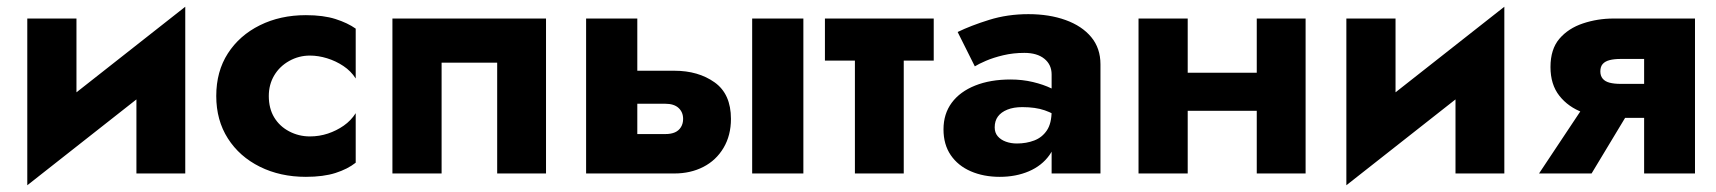

<svg xmlns="http://www.w3.org/2000/svg" viewBox="-20 -515 5093 570"><path d="M525 -330 530 -495 66 -130 61 35ZM207 -460H61V35L207 -106ZM530 -495 385 -354V0H530Z M778 -230Q778 -264 794 -291Q810 -318 838.5 -334Q867 -350 900 -350Q925 -350 951 -342Q977 -334 999.5 -319Q1022 -304 1036 -282V-430Q1012 -447 976 -458.5Q940 -470 888 -470Q812 -470 751.5 -440Q691 -410 656.5 -356.5Q622 -303 622 -230Q622 -158 656.5 -104Q691 -50 751.5 -20Q812 10 888 10Q940 10 976 -1.5Q1012 -13 1036 -32V-179Q1022 -157 1000.5 -142Q979 -127 953.5 -118.5Q928 -110 900 -110Q867 -110 838.5 -125Q810 -140 794 -166.5Q778 -193 778 -230Z M1601 -460H1145V0H1291V-329H1456V0H1601Z M2213 -460V0H2365V-460ZM1720 -460V0H1872V-460ZM1839 -207H1955Q1981 -207 1994.5 -194.5Q2008 -182 2008 -162Q2008 -148 2001.5 -137.5Q1995 -127 1983.5 -122Q1972 -117 1955 -117H1839V0H1982Q2030 0 2068 -19.5Q2106 -39 2128 -76Q2150 -113 2150 -162Q2150 -236 2101.5 -270.5Q2053 -305 1982 -305H1839Z M2429 -460V-335H2752V-460ZM2518 -440V0H2663V-440Z M2933 -137Q2933 -156 2942.5 -169Q2952 -182 2970.5 -189.5Q2989 -197 3015 -197Q3054 -197 3081.5 -187.5Q3109 -178 3135 -159V-230Q3125 -241 3101.5 -252.5Q3078 -264 3046.5 -271.5Q3015 -279 2980 -279Q2920 -279 2875 -261Q2830 -243 2805.5 -210Q2781 -177 2781 -131Q2781 -86 2802.5 -54.5Q2824 -23 2862 -6.5Q2900 10 2948 10Q2996 10 3034.5 -6.5Q3073 -23 3095.5 -54.5Q3118 -86 3118 -130L3102 -186Q3102 -149 3088 -128Q3074 -107 3050.5 -98Q3027 -89 2999 -89Q2981 -89 2966 -94.5Q2951 -100 2942 -110.5Q2933 -121 2933 -137ZM2874 -318Q2885 -325 2907 -334.5Q2929 -344 2958.5 -351Q2988 -358 3021 -358Q3059 -358 3080.5 -340.5Q3102 -323 3102 -294V0H3247V-324Q3247 -372 3219.5 -405Q3192 -438 3143.5 -455.5Q3095 -473 3033 -473Q2971 -473 2916.5 -456Q2862 -439 2823 -420Z M3407 -186H3779V-299H3407ZM3711 -460V0H3856V-460ZM3360 -460V0H3506V-460Z M4441 -330 4446 -495 3982 -130 3977 35ZM4123 -460H3977V35L4123 -106ZM4446 -495 4301 -354V0H4446Z M4705 0 4831 -209H4688L4549 0ZM5012 0V-460H4861V0ZM4913 -266H4791Q4772 -266 4758.5 -269.5Q4745 -273 4738 -281.5Q4731 -290 4731 -303Q4731 -317 4738 -325Q4745 -333 4758.5 -336.5Q4772 -340 4791 -340H4913V-460H4770Q4723 -460 4679.5 -445.5Q4636 -431 4609.5 -400Q4583 -369 4583 -316Q4583 -264 4609.5 -230.5Q4636 -197 4679.5 -181Q4723 -165 4770 -165H4913Z"/></svg>

Font: Glinicke Jost Bold
Style: Bold
Weight: 700
Version: Version 3.710